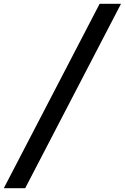

<svg xmlns="http://www.w3.org/2000/svg" viewBox="-27 -843 654 1006"><path d="M-7 143 495 -823H607L105 143Z"/></svg>

Font: Iosevka Aile Semibold
Style: Italic
Weight: 600
Italic angle: -9°
Designer: Belleve Invis
Foundry: Belleve Invis
Version: Version 31.1.0; ttfautohint (v1.8.4)